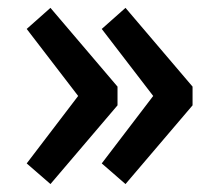

<svg xmlns="http://www.w3.org/2000/svg" viewBox="-20 -509 540 481"><path d="M46.9 -99.6 175.8 -268.6 46.9 -436.5 106.4 -489.3 274.4 -292V-245.1L106.4 -47.9ZM234.9 -99.6 363.8 -268.6 234.9 -436.5 294.4 -489.3 462.4 -292V-245.1L294.4 -47.9Z"/></svg>

Font: Reddit Sans Vanilla
Style: Bold
Weight: 700
Designer: Stephen Hutchings
Foundry: Reddit
Version: Version 1.013